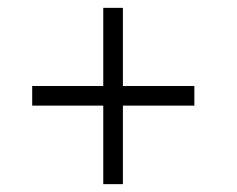

<svg xmlns="http://www.w3.org/2000/svg" viewBox="-20 -556 604 489"><path d="M62 -337V-287H243V-87H293V-287H475V-337H293V-536H243V-337Z"/></svg>

Font: Repo Light
Style: Regular
Weight: 300
Designer: Stefan Peev
Foundry: Context Ltd
Version: Version 001.502